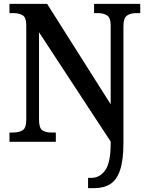

<svg xmlns="http://www.w3.org/2000/svg" viewBox="-20 -734 764 994"><path d="M436 240V187H452Q497 187 525 147Q553 107 553 9V-1L182 -567V-116Q182 -71 199 -59.5Q216 -48 245 -48H269V0H29V-48H48Q78 -48 97 -59.5Q116 -71 116 -116V-602Q116 -644 97 -655Q78 -666 52 -666H29V-714H224L553 -194V-602Q553 -642 534.5 -654Q516 -666 490 -666H467V-714H706V-666H683Q655 -666 637 -653Q619 -640 619 -598V5Q619 94 602 145.5Q585 197 551.5 218.5Q518 240 468 240Z"/></svg>

Font: Noto Serif Sinhala SemiCondensed SemiBold
Style: Regular
Weight: 600
Width: 4
Designer: Jelle Bosma - Monotype Design Team
Foundry: Monotype Imaging Inc.
Version: Version 2.007; ttfautohint (v1.8.4.7-5d5b)